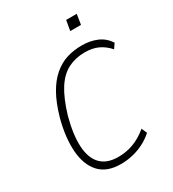

<svg xmlns="http://www.w3.org/2000/svg" viewBox="-211 -1006 1022 1131"><g transform="rotate(-30 299.5 -440.5)"><path d="M275 8Q180 8 130.5 -46Q81 -100 74 -195Q67 -290 99 -410Q124 -497 156.5 -554.5Q189 -612 230.5 -647.5Q272 -683 319.5 -698Q367 -713 423 -713Q481 -713 526.5 -693Q572 -673 599 -630L577 -598Q545 -634 507 -651.5Q469 -669 418 -669Q355 -669 304 -643.5Q253 -618 214.5 -558Q176 -498 145 -394Q115 -281 119.5 -201Q124 -121 164.5 -78.5Q205 -36 283 -36Q338 -36 387 -54.5Q436 -73 483 -112L499 -75Q469 -48 433 -29.5Q397 -11 357 -1.5Q317 8 275 8ZM407 -820 419 -889H491L480 -820Z"/></g></svg>

Font: Nunito Sans 7pt Condensed ExtraLight
Style: Italic
Weight: 250
Width: 3
Italic angle: -9°
Designer: Vernon Adams
Foundry: Vernon Adams
Version: Version 3.101;gftools[0.9.27]